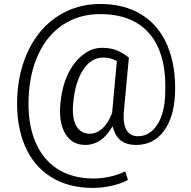

<svg xmlns="http://www.w3.org/2000/svg" viewBox="-20 -711 938 945"><path d="M841.3 -245.6Q835.4 -129.4 784.2 -63Q733.9 2.4 648.9 2.4Q563 2.4 538.6 -74.7L534.2 -89.4L525.4 -76.2Q500 -36.1 467.8 -16.6Q435.5 2.4 401.4 2.4Q368.2 2.4 343.8 -10.7Q319.3 -23.9 302.7 -50.8Q268.1 -105.5 277.3 -203.1Q284.7 -282.2 313.5 -344.2Q328.1 -375 346.4 -399.2Q364.7 -423.3 387.7 -440.9Q410.2 -458.5 433.3 -467Q456.5 -475.6 481 -475.6Q500 -475.6 517.1 -473.1Q534.2 -470.7 549.3 -465.3Q578.1 -455.6 614.3 -427.7L589.4 -161.1Q588.4 -148.4 588.4 -136.7Q588.4 -90.3 606.2 -65.4Q624 -40.5 659.2 -40.5Q688.5 -40.5 712.6 -55.2Q736.8 -69.8 754.9 -98.6Q763.7 -112.8 770.5 -129.2Q777.3 -145.5 782 -163.8Q786.6 -182.1 789.3 -202.4Q792 -222.7 793 -244.6Q802.2 -437.5 720.7 -539.1Q638.7 -641.6 472.2 -641.6Q422.4 -641.6 377.7 -629.2Q333 -616.7 293.9 -591.8Q215.8 -542 170.9 -448.2Q126.5 -355.5 121.1 -233.9Q115.2 -110.8 150.9 -20.5Q187 70.8 260.7 119.1Q335 167.5 439 167.5Q483.9 167.5 528.8 156.7Q542 153.3 554 149.7Q565.9 146 576.4 141.6Q586.9 137.2 596.2 132.3L609.9 174.3Q581.5 190.9 536.6 201.7Q487.3 213.9 437 213.9Q316.9 213.9 231 160.2Q145 106.4 102.1 5.4Q59.1 -96.7 64.9 -232.9Q70.8 -365.7 124 -471.7Q177.7 -577.1 268.6 -634.3Q314 -662.6 365.2 -677Q416.5 -691.4 474.1 -691.4Q593.8 -691.4 678.7 -637.7Q707 -620.1 730.5 -596.9Q753.9 -573.7 772.7 -545.4Q791.5 -517.1 805.2 -483.4Q847.2 -381.8 841.3 -245.6ZM340.3 -204.1Q333.5 -132.8 354 -93.8Q376 -52.7 423.3 -52.7Q429.7 -52.7 436.3 -54Q442.9 -55.2 449 -57.4Q455.1 -59.6 461.2 -62.7Q467.3 -65.9 473.1 -70.1Q479 -74.2 484.9 -79.6Q499 -92.8 510.5 -111.3Q522 -129.9 531.2 -153.8L531.7 -154.3V-155.3L532.2 -159.7L554.7 -405.8L555.2 -410.6L550.8 -412.6Q536.1 -420.4 520.8 -424.1Q505.4 -427.7 488.8 -427.7Q427.7 -427.7 388.2 -366.2Q375.5 -346.2 365.7 -321.5Q356 -296.9 349.6 -267.6Q343.3 -238.3 340.3 -204.1Z"/></svg>

Font: Vazir Light FD
Style: Light-FD
Weight: 300
Designer: Saber Rastikerdar
Foundry: Saber Rastikerdar
Version: Version 30.1.0